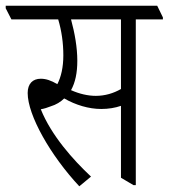

<svg xmlns="http://www.w3.org/2000/svg" viewBox="-48 -643 591 673"><path d="M230 10 271 -24C208 -83 132 -168 95 -260C107 -262 119 -266 129 -270C149 -276 165 -286 177 -298C217 -275 263 -261 307 -261C332 -261 356 -265 376 -272V-20L420 6H428V-575H523V-582L503 -623H-28V-614L-8 -575H156C168 -535 174 -492 174 -449C174 -407 166 -373 153 -348C131 -361 113 -367 95 -367C67 -367 49 -350 49 -317C49 -239 129 -98 230 10ZM223 -430C223 -477 214 -527 201 -575H376V-331C350 -316 320 -307 288 -307C260 -307 230 -314 201 -327C216 -354 223 -388 223 -430Z"/></svg>

Font: Noto Serif Devanagari ExtraCondensed Light
Style: Regular
Weight: 300
Width: 2
Designer: Universal Thirst, Indian Type Foundry and the Monotype Design Team
Foundry: Monotype Imaging Inc.
Version: Version 2.004